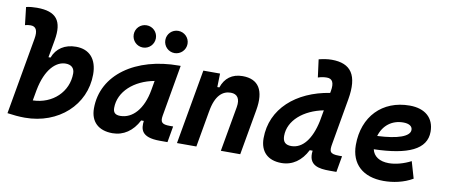

<svg xmlns="http://www.w3.org/2000/svg" viewBox="-67 -1027 3065 1309"><g transform="rotate(10 1465.0 -372.5)"><path d="M148.4 9.8C380.9 9.8 556.2 -149.9 556.2 -361.3C556.2 -467.3 502.4 -527.3 409.2 -527.3C331.5 -527.3 274.9 -490.2 250 -424.3H235.8L257.3 -545.4C281.7 -683.6 234.9 -742.7 100.1 -742.7C75.2 -742.7 50.3 -740.7 25.9 -734.9L40 -611.8C52.7 -615.7 65.9 -617.2 78.6 -617.2C115.7 -617.2 130.9 -590.8 120.1 -530.8L26.9 -0.5H27.3V0C68.4 5.9 107.4 9.8 148.4 9.8ZM195.3 -192.4 194.8 -189.5C223.1 -338.4 293.9 -401.9 359.4 -401.9C398.4 -401.9 420.9 -381.3 420.9 -344.7C420.9 -216.8 318.4 -119.1 181.6 -115.7Z M754.9 10.3C830.6 10.3 893.6 -32.2 933.1 -109.4H951.2C944.8 -54.2 949.7 4.9 1082 4.9H1135.3L1154.8 -106.9H1131.3C1077.6 -106.9 1064 -120.6 1071.8 -166.5L1133.8 -522.5H1121.6C825.2 -522.5 601.6 -370.1 601.6 -135.3C601.6 -43 657.2 10.3 754.9 10.3ZM786.6 -115.2C752.4 -115.2 736.8 -129.9 736.8 -162.1C736.8 -275.4 838.4 -365.2 976.6 -390.6L965.3 -325.7C941.9 -191.4 872.1 -115.2 786.6 -115.2ZM1076.7 -601.1C1119.1 -601.1 1153.8 -635.7 1153.8 -678.2C1153.8 -721.2 1119.1 -754.9 1076.7 -754.9C1034.2 -754.9 1000 -721.2 1000 -678.2C1000 -635.7 1034.2 -601.1 1076.7 -601.1ZM857.9 -601.1C900.4 -601.1 934.6 -635.7 934.6 -678.2C934.6 -721.2 900.4 -754.9 857.9 -754.9C815.4 -754.9 781.2 -721.2 781.2 -678.2C781.2 -635.7 815.4 -601.1 857.9 -601.1Z M1200.2 0H1334.5L1378.4 -250.5V-249.5C1397 -363.8 1446.8 -401.9 1502.4 -401.9C1547.9 -401.9 1569.3 -371.1 1559.1 -312.5L1503.9 0H1638.2L1693.8 -315.4C1718.3 -454.6 1672.9 -527.3 1562.5 -527.3C1489.3 -527.3 1440.9 -489.7 1418.9 -423.8H1404.8L1407.2 -517.6H1291.5Z M1924.3 10.3C2000.5 10.3 2061.5 -32.7 2100.1 -109.4H2120.1C2106 -4.4 2185.5 4.9 2256.8 4.9H2304.7L2324.2 -106.9H2303.7C2236.3 -106.9 2233.9 -126 2243.7 -180.7L2298.8 -496.6C2328.6 -667.5 2274.9 -742.7 2141.1 -742.7C2111.3 -742.7 2081.5 -737.3 2052.2 -730L2068.4 -606.9C2090.8 -614.3 2109.4 -617.2 2129.4 -617.2C2167.5 -617.2 2182.6 -590.8 2171.9 -530.8L2169.4 -518.1C1939 -481.9 1775.9 -339.4 1775.9 -135.3C1775.9 -43 1829.6 10.3 1924.3 10.3ZM2133.8 -316.9C2106.9 -188.5 2048.3 -115.2 1970.7 -115.2C1930.2 -115.2 1911.1 -134.3 1911.1 -175.3C1911.1 -282.2 2010.7 -366.7 2147.5 -393.6Z M2645.5 -115.7C2581.5 -115.7 2539.6 -143.6 2528.8 -191.4C2764.6 -197.8 2889.6 -253.4 2889.6 -376C2889.6 -471.2 2826.2 -527.3 2719.2 -527.3C2529.8 -527.3 2403.3 -396.5 2403.3 -199.7C2403.3 -67.9 2488.3 9.8 2631.3 9.8C2695.8 9.8 2769.5 -4.4 2831.5 -41L2797.9 -156.7C2748.5 -130.9 2692.4 -115.7 2645.5 -115.7ZM2536.1 -284.7C2558.1 -359.4 2617.2 -406.2 2695.8 -406.2C2736.3 -406.2 2759.3 -391.1 2759.3 -365.7C2759.3 -320.3 2677.2 -291 2536.1 -284.7Z"/></g></svg>

Font: Cascadia Mono PL
Style: Bold Italic
Weight: 700
Italic angle: -10°
Monospace: yes
Designer: Aaron Bell
Foundry: Saja Typeworks
Version: Version 2404.023